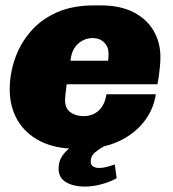

<svg xmlns="http://www.w3.org/2000/svg" viewBox="-20 -541 640 711"><path d="M265 10Q184 10 128.5 -18.5Q73 -47 44.5 -96.5Q16 -146 16 -210Q16 -266 34.5 -321Q53 -376 91 -421.5Q129 -467 188 -494Q247 -521 328 -521H353Q425 -521 474 -496Q523 -471 548.5 -427.5Q574 -384 574 -330Q574 -312 572.5 -297Q571 -282 569 -266Q567 -250 563 -229H227Q225 -213 223 -197Q221 -181 221 -169Q221 -140 240.5 -125.5Q260 -111 289 -111Q313 -111 331 -121Q349 -131 360 -149.5Q371 -168 374 -192H557Q549 -136 513 -90Q477 -44 418 -17Q359 10 280 10ZM241 -316H380Q381 -321 381.5 -327Q382 -333 382 -342Q382 -368 365.5 -384Q349 -400 323 -400Q292 -400 268.5 -378.5Q245 -357 241 -316ZM293 150Q253 150 225 134Q197 118 197 83Q197 54 212.5 33.5Q228 13 248 0H366Q345 12 330.5 24.5Q316 37 316 57Q316 70 325 75.5Q334 81 347 81Q360 81 375.5 77Q391 73 405 68L412 119Q387 133 355 141.5Q323 150 293 150Z"/></svg>

Font: Chivo Medium Black
Style: Italic
Weight: 900
Italic angle: -8.05°
Version: Version 2.002